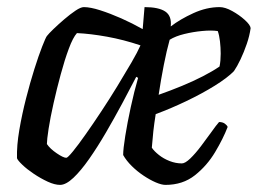

<svg xmlns="http://www.w3.org/2000/svg" viewBox="-20 -520 725 540"><path d="M148.9 0Q133.9 0 114.3 -9Q94.8 -18 75.3 -31Q55.9 -44 42.9 -56.5Q29.8 -69 27.8 -75Q26.8 -110.5 34.3 -154.4Q41.8 -198.4 53.3 -243.3Q64.8 -288.3 76.8 -326.2Q88.8 -364.2 98.7 -389.4Q108.6 -414.6 111.8 -418.6Q117 -425.4 130.6 -438.5Q144.1 -451.5 160.8 -465.8Q177.5 -480.1 192.4 -490.1Q207.2 -500 215.7 -500Q234 -500 261.9 -491.1Q289.7 -482.2 321 -468.4Q352.3 -454.5 381.3 -438.1L386.5 -500Q426.5 -500 445 -487.5Q463.4 -475 460.2 -445.6Q486.5 -465.9 523.7 -482.9Q561 -500 597.8 -500Q613.1 -500 633 -489Q652.9 -478 668.4 -464Q683.9 -450 684.9 -441Q681.9 -419.2 674 -396.3Q666.1 -373.3 656.5 -353.1Q646.9 -332.9 637.9 -319.9Q619.6 -301.1 583.9 -278.9Q548.1 -256.7 504.6 -235.9Q461.1 -215 417.9 -199Q413.6 -171.9 411.3 -151.2Q409 -130.6 407 -104.6Q413.7 -94.6 427 -84.1Q440.2 -73.6 457.2 -67Q474.2 -60.4 491.5 -60.4Q500.7 -60.4 515.3 -74.4Q529.9 -88.5 545.4 -109.1Q561 -129.6 574.6 -148.7Q588.1 -167.8 596.1 -176.8Q605.9 -176.8 612.1 -172.4Q618.3 -168 620.3 -163Q607.6 -130 584.9 -92Q562.2 -54 528.1 -27Q494 0 445.4 0Q434.4 0 418.1 -7Q401.8 -14 383.8 -26Q365.8 -38 350.6 -53Q335.4 -68 326.4 -84Q326.4 -100.8 332.3 -137.7Q338.2 -174.6 347.8 -218.8Q357.4 -263 368.4 -301L363.2 -304Q345.7 -270 323.7 -229Q301.7 -188 278.1 -147.5Q254.5 -107 231.1 -73.5Q207.7 -40 186.6 -20Q165.4 0 148.9 0ZM166.4 -76.2Q170.4 -76.2 185 -94.1Q199.6 -111.9 220.4 -141.5Q241.3 -171 264.6 -206.3Q288 -241.6 309.8 -277.3Q331.6 -313 349.4 -343.6Q367.1 -374.1 375.1 -392.4Q327.6 -408.4 280.9 -416.8Q234.1 -425.2 196.4 -426.9Q185.2 -414.6 173.5 -383Q161.7 -351.3 150.8 -310.9Q139.8 -270.5 130.7 -229.9Q121.6 -189.4 116.7 -158Q111.9 -126.6 111.9 -114.9Q120.7 -101.7 139.4 -89Q158.1 -76.2 166.4 -76.2ZM426.2 -253.4Q460.2 -265.4 491.9 -278.5Q523.5 -291.5 550.8 -305.6Q578.1 -319.7 597.4 -332.9Q599 -340 599.9 -350Q600.7 -359.9 600.7 -369Q600.7 -386 598.7 -403.6Q596.7 -421.1 592.4 -432.7Q573.6 -435.3 548.3 -432.8Q523 -430.4 498.5 -424.4Q474 -418.5 457.2 -408.2Q448.8 -378.4 440.7 -337.3Q432.6 -296.2 426.2 -253.4Z"/></svg>

Font: Texturina Medium
Style: Italic
Weight: 500
Italic angle: -11°
Designer: Guillermo Torres Carreño
Foundry: Omnibus-Type
Version: Version 1.002